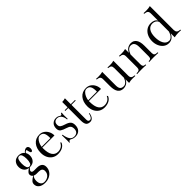

<svg xmlns="http://www.w3.org/2000/svg" viewBox="190 -1771 3102 3102"><g transform="rotate(-45 1741.0 -219.5)"><path d="M175.8 -161.6Q172.9 -161.6 169.9 -161.6Q152.3 -143.6 143.3 -130.9Q134.3 -118.2 134.3 -106Q134.3 -76.2 184.1 -76.2H245.6Q303.7 -76.2 334.7 -51.5Q365.7 -26.9 365.7 21.5Q365.7 71.8 340.3 110.4Q314.9 148.9 271.2 170.9Q227.5 192.9 171.4 192.9Q103 192.9 62.7 162.1Q22.5 131.3 22.5 80.6Q22.5 46.9 45.2 23.4Q67.9 0 113.3 -26.4Q82.5 -46.9 82.5 -85Q82.5 -119.1 151.9 -163.1Q100.1 -170.4 72.8 -206.5Q45.4 -242.7 45.4 -293.9Q45.4 -351.6 79.3 -389.2Q113.3 -426.8 176.8 -426.8Q211.4 -426.8 237.1 -414.6Q262.7 -402.3 279.3 -381.3Q293.5 -400.9 313.2 -413.8Q333 -426.8 352.1 -426.8Q372.1 -426.8 384.3 -412.1Q396.5 -397.5 396.5 -371.6Q396.5 -347.2 388.9 -332Q381.3 -316.9 368.7 -316.9Q355.5 -316.9 349.4 -329.1Q343.3 -341.3 340.1 -357.4Q336.9 -373.5 333.5 -385.7Q330.1 -397.9 322.8 -397.9Q318.4 -397.9 307.9 -391.4Q297.4 -384.8 288.1 -369.1Q307.1 -336.9 307.1 -293.9Q307.1 -237.3 273.4 -199.5Q239.7 -161.6 175.8 -161.6ZM175.8 -175.3Q206.5 -175.3 219.5 -207.3Q232.4 -239.3 232.4 -293.9Q232.4 -348.6 219.5 -380.4Q206.5 -412.1 175.8 -412.1Q146 -412.1 133.1 -380.9Q120.1 -349.6 120.1 -293.9Q120.1 -239.3 133.1 -207.3Q146 -175.3 175.8 -175.3ZM88.9 67.9Q88.9 115.2 110.1 144.3Q131.3 173.3 172.9 173.3Q228 173.3 265.9 141.1Q303.7 108.9 303.7 54.2Q303.7 23.4 284.2 6.3Q264.6 -10.7 223.6 -10.7H174.3Q144 -10.7 122.1 -21.5Q106.4 -10.7 97.7 14.4Q88.9 39.6 88.9 67.9Z M647 11.2Q590.8 11.2 548.8 -15.6Q506.8 -42.5 483.4 -90.3Q460 -138.2 460 -200.2Q460 -302.2 511.5 -364.5Q563 -426.8 653.3 -426.8Q703.1 -426.8 740 -400.4Q776.9 -374 796.9 -332Q816.9 -290 815.9 -243.7H538.6Q538.1 -238.3 538.1 -228.5Q538.1 -119.6 573 -67.4Q607.9 -15.1 671.9 -15.1Q712.9 -15.1 747.6 -34.7Q782.2 -54.2 802.2 -98.6L815.4 -82.5Q796.4 -35.6 751.7 -12.2Q707 11.2 647 11.2ZM648.4 -411.1Q622.1 -411.1 598.9 -388.9Q575.7 -366.7 559.8 -331.8Q543.9 -296.9 539.6 -259.8H738.8Q740.2 -343.8 718 -377.4Q695.8 -411.1 648.4 -411.1Z M1044.9 11.2Q1014.2 11.2 994.9 4.2Q975.6 -2.9 963.9 -9.8Q952.1 -16.6 942.9 -16.6Q934.6 -16.6 926.5 -10.7Q918.5 -4.9 915 9.3H900.4Q902.8 7.8 904.1 -4.2Q905.3 -16.1 905 -51.8Q904.8 -87.4 902.8 -160.2H917Q926.8 -88.4 953.6 -46.1Q980.5 -3.9 1031.7 -3.9Q1073.2 -3.9 1096.4 -26.6Q1119.6 -49.3 1119.6 -93.8Q1119.6 -134.3 1102.3 -155.5Q1085 -176.8 1038.6 -190.4Q976.6 -209 945.3 -230.7Q914.1 -252.4 914.1 -302.7Q914.1 -360.4 946.8 -393.6Q979.5 -426.8 1031.2 -426.8Q1059.1 -426.8 1074.7 -419.7Q1090.3 -412.6 1100.3 -405.5Q1110.4 -398.4 1121.1 -398.4Q1136.7 -398.4 1145.5 -424.3H1159.2Q1155.8 -399.4 1155.5 -367.7Q1155.3 -335.9 1157.2 -282.2H1143.1Q1138.7 -342.3 1110.6 -376.5Q1082.5 -410.6 1040.5 -410.6Q1007.3 -410.6 987.5 -391.8Q967.8 -373 967.8 -334.5Q967.8 -297.4 991 -280Q1014.2 -262.7 1065.9 -247.1Q1122.1 -230.5 1147.7 -203.6Q1173.3 -176.8 1173.3 -125.5Q1173.3 -60.5 1138.9 -24.7Q1104.5 11.2 1044.9 11.2Z M1379.9 11.2Q1330.1 11.2 1308.6 -18.1Q1287.1 -47.4 1287.1 -113.8V-399.4H1220.2V-414.6H1287.1V-537.6Q1306.2 -537.1 1324.7 -540.8Q1343.3 -544.4 1359.9 -549.3V-414.6H1457V-399.4H1359.9V-60.5Q1359.9 -36.6 1368.9 -25.1Q1377.9 -13.7 1399.9 -13.7Q1421.4 -13.7 1438 -39.1Q1454.6 -64.5 1460.9 -102.5L1472.2 -99.1Q1453.6 11.2 1379.9 11.2Z M1710.4 11.2Q1654.3 11.2 1612.3 -15.6Q1570.3 -42.5 1546.9 -90.3Q1523.4 -138.2 1523.4 -200.2Q1523.4 -302.2 1575 -364.5Q1626.5 -426.8 1716.8 -426.8Q1766.6 -426.8 1803.5 -400.4Q1840.3 -374 1860.4 -332Q1880.4 -290 1879.4 -243.7H1602.1Q1601.6 -238.3 1601.6 -228.5Q1601.6 -119.6 1636.5 -67.4Q1671.4 -15.1 1735.4 -15.1Q1776.4 -15.1 1811 -34.7Q1845.7 -54.2 1865.7 -98.6L1878.9 -82.5Q1859.9 -35.6 1815.2 -12.2Q1770.5 11.2 1710.4 11.2ZM1711.9 -411.1Q1685.5 -411.1 1662.4 -388.9Q1639.2 -366.7 1623.3 -331.8Q1607.4 -296.9 1603 -259.8H1802.2Q1803.7 -343.8 1781.5 -377.4Q1759.3 -411.1 1711.9 -411.1Z M2141.1 10.3Q2080.1 10.3 2047.1 -34.9Q2014.2 -80.1 2014.2 -172.9V-329.6Q2014.2 -365.7 1997.3 -381.1Q1980.5 -396.5 1937.5 -400.4V-415.5Q1947.8 -414.1 1963.1 -413.6Q1978.5 -413.1 1993.7 -413.1Q2018.1 -413.1 2040.8 -415.5Q2063.5 -418 2087.4 -424.3V-115.2Q2087.4 -60.5 2107.7 -37.1Q2127.9 -13.7 2169.4 -13.7Q2198.7 -13.7 2224.6 -36.4Q2250.5 -59.1 2269 -108.4V-329.6Q2269 -367.2 2253.7 -381.8Q2238.3 -396.5 2198.7 -400.4V-415.5Q2210 -414.1 2224.9 -413.6Q2239.7 -413.1 2253.4 -413.1Q2276.9 -413.1 2298.6 -415.3Q2320.3 -417.5 2341.8 -424.3V-85.4Q2341.8 -48.8 2359.1 -32.7Q2376.5 -16.6 2419.4 -14.2V0.5Q2391.6 -2 2362.8 -2Q2338.4 -2 2315.4 0.2Q2292.5 2.4 2269 9.3V-75.7Q2250.5 -29.8 2216.6 -9.8Q2182.6 10.3 2141.1 10.3Z M2461.9 0V-15.1Q2504.9 -14.6 2521.2 -28.3Q2537.6 -42 2537.6 -73.2V-329.6Q2537.6 -365.7 2520.5 -381.6Q2503.4 -397.5 2461.9 -400.4V-415.5Q2476.1 -413.6 2491 -413.3Q2505.9 -413.1 2521 -413.1Q2544.4 -413.1 2567.1 -415.5Q2589.8 -418 2610.4 -424.3V-336.4Q2630.4 -383.3 2665.5 -405Q2700.7 -426.8 2743.2 -426.8Q2803.7 -426.8 2836.4 -379.6Q2869.1 -332.5 2869.1 -243.7V-73.2Q2869.1 -40.5 2885.5 -27.6Q2901.9 -14.6 2944.8 -15.1V0Q2928.7 -1 2896.5 -2.2Q2864.3 -3.4 2833.5 -3.4Q2805.2 -3.4 2778.8 -2.2Q2752.4 -1 2738.8 0V-15.1Q2772.5 -14.6 2784.4 -27.6Q2796.4 -40.5 2796.4 -73.2V-283.2Q2796.4 -344.2 2775.6 -372.6Q2754.9 -400.9 2713.4 -400.9Q2649.4 -400.9 2610.4 -301.3V-73.2Q2610.4 -42 2622.8 -28.3Q2635.3 -14.6 2668 -15.1V0Q2649.4 -1 2625 -2.2Q2600.6 -3.4 2573.2 -3.4Q2543.5 -3.4 2514.2 -2.7Q2484.9 -2 2461.9 0Z M3180.7 11.2Q3127.9 11.2 3089.1 -18.6Q3050.3 -48.3 3028.8 -97.7Q3007.3 -147 3007.3 -204.6Q3007.3 -266.6 3030.8 -316.9Q3054.2 -367.2 3096.9 -397Q3139.6 -426.8 3196.8 -426.8Q3237.8 -426.8 3267.8 -413.1Q3297.9 -399.4 3311 -372.1V-537.6Q3311 -572.3 3293.7 -588.4Q3276.4 -604.5 3231.4 -608.4V-623.5Q3245.6 -622.1 3261 -621.6Q3276.4 -621.1 3291.5 -621.1Q3341.3 -621.1 3383.3 -632.3V-85.9Q3383.3 -54.2 3400.4 -35.4Q3417.5 -16.6 3463.4 -15.1V0Q3449.7 -1 3434.1 -1.5Q3418.5 -2 3403.3 -2Q3377.9 -2 3354.7 1.2Q3331.5 4.4 3311 8.8V-82.5Q3293.5 -40 3260 -14.4Q3226.6 11.2 3180.7 11.2ZM3085.9 -219.2Q3085.9 -126 3118.7 -70.1Q3151.4 -14.2 3209.5 -14.2Q3242.2 -14.2 3269 -43.2Q3295.9 -72.3 3311 -122.6V-343.8Q3299.8 -372.6 3274.2 -388.7Q3248.5 -404.8 3213.9 -404.8Q3153.3 -404.8 3119.6 -356.4Q3085.9 -308.1 3085.9 -219.2Z"/></g></svg>

Font: Bacasime Antique
Style: Regular
Weight: 400
Designer: The DocRepair Project, Claus Eggers Sørensen
Foundry: Google
Version: Version 2.000